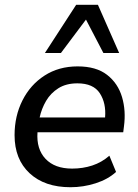

<svg xmlns="http://www.w3.org/2000/svg" viewBox="-20 -775 577 804"><path d="M275 9Q167 9 104 -49.5Q41 -108 41 -209Q41 -289 74 -354.5Q107 -420 166.5 -458.5Q226 -497 305 -497Q383 -497 428.5 -461.5Q474 -426 491 -368.5Q508 -311 499 -245L496 -221H137Q132 -151 170.5 -110Q209 -69 282 -69Q327 -69 366.5 -82Q406 -95 438 -123L466 -55Q432 -24 380.5 -7.5Q329 9 275 9ZM304 -426Q257 -426 224.5 -405.5Q192 -385 173 -352.5Q154 -320 146 -283H420Q425 -343 398 -384.5Q371 -426 304 -426ZM168 -553 299 -755H390L479 -553H413L340 -693L235 -553Z"/></svg>

Font: Nunito Sans SemiBold
Style: Italic
Weight: 600
Italic angle: -9°
Designer: Vernon Adams
Foundry: Vernon Adams
Version: Version 3.006; ttfautohint (v1.8.3)